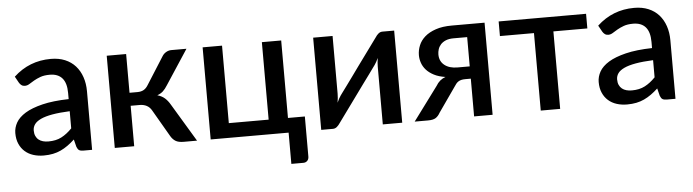

<svg xmlns="http://www.w3.org/2000/svg" viewBox="-45 -703 3822 1059"><g transform="rotate(-5 1866.0 -173.5)"><path d="M394.5 0H442.5V-324C442.5 -353 438.4 -379.4 430.2 -403.2C422.1 -427.1 410.2 -447.7 394.8 -465C379.2 -482.3 360.1 -495.8 337.2 -505.3C314.4 -514.8 288.3 -519.5 259 -519.5C179.3 -519.5 110.7 -492.7 53 -439L72.5 -404C75.8 -398.3 80.1 -393.6 85.2 -389.8C90.4 -385.9 96.7 -384 104 -384C113 -384 121.5 -386.6 129.5 -391.8C137.5 -396.9 146.7 -402.5 157 -408.5C167.3 -414.5 179.5 -420.1 193.5 -425.3C207.5 -430.4 224.8 -433 245.5 -433C275.8 -433 298.8 -424 314.5 -406C330.2 -388 338 -360.7 338 -324V-290C280 -288.7 231.2 -283.2 191.8 -273.5C152.2 -263.8 120.4 -251.6 96.2 -236.8C72.1 -221.9 54.8 -205.2 44.2 -186.5C33.8 -167.8 28.5 -148.7 28.5 -129C28.5 -106 32.2 -86 39.8 -69C47.2 -52 57.5 -37.8 70.5 -26.3C83.5 -14.8 98.9 -6.2 116.8 -0.5C134.6 5.2 153.8 8 174.5 8C193.2 8 210.2 6.4 225.8 3.2C241.2 0.1 255.8 -4.7 269.2 -11C282.8 -17.3 295.8 -25 308.5 -34C321.2 -43 334 -53.5 347 -65.5L357.5 -24C361.2 -14.3 365.7 -7.9 371 -4.8C376.3 -1.6 384.2 0 394.5 0ZM207 -67C196 -67 185.9 -68.3 176.8 -70.8C167.6 -73.3 159.6 -77.3 152.8 -82.8C145.9 -88.3 140.6 -95.3 136.8 -103.8C132.9 -112.3 131 -122.5 131 -134.5C131 -146.8 134.6 -158.1 141.8 -168.3C148.9 -178.4 160.7 -187.3 177 -195C193.3 -202.7 214.7 -208.8 241 -213.5C267.3 -218.2 299.7 -221.3 338 -223V-128C319 -108.3 299.4 -93.2 279.3 -82.8C259.1 -72.2 235 -67 207 -67Z M875 -481 778 -328C771.3 -317 763.3 -308.8 754 -303.5C744.7 -298.2 733 -295.5 719 -295.5H675.5V-510H568V0.5H675.5V-223.5H726C740.3 -223.5 753.2 -220.5 764.5 -214.5C775.8 -208.5 785 -199.2 792 -186.5L878.5 -37.5C885.8 -25.2 894.8 -15.8 905.3 -9.5C915.8 -3.2 930.5 0 949.5 0H1023.5L897 -210.5C888.3 -225.5 878.6 -237.7 867.8 -247.2C856.9 -256.7 843.3 -263.8 827 -268.5C839.7 -272.8 850.3 -279 859 -287C867.7 -295 876 -305.5 884 -318.5L1009.5 -510H925.5C915.5 -510 905.9 -507.3 896.7 -502C887.6 -496.7 880.3 -489.7 875 -481Z M1099 -510V0H1530.5V173H1597C1606 173 1613.3 170.1 1619 164.2C1624.7 158.4 1627.5 150.5 1627.5 140.5V-81H1534V-510H1427V-81H1206.5V-510Z M1711 0.5H1776C1784.3 0.5 1791.8 -2.4 1798.5 -8.2C1805.2 -14.1 1810.5 -20.2 1814.5 -26.5C1854.8 -82.2 1891.2 -132.2 1923.5 -176.5C1937.2 -195.5 1950.7 -214.1 1964 -232.3C1977.3 -250.4 1989.3 -266.7 1999.8 -281C2010.3 -295.3 2018.8 -307.1 2025.3 -316.3C2031.8 -325.4 2035.3 -330.3 2036 -331C2039.3 -335.7 2042.7 -341.1 2046 -347.2C2049.3 -353.4 2052.7 -360.2 2056 -367.5C2054.7 -358.8 2053.7 -350.3 2053 -342C2052.3 -333.7 2052 -326.2 2052 -319.5V0H2159.5V-510H2094.5C2086.2 -510 2078.7 -507.2 2072 -501.5C2065.3 -495.8 2060 -489.7 2056 -483C2015.3 -427.3 1978.8 -377.3 1946.5 -333C1932.8 -314 1919.4 -295.4 1906.3 -277.2C1893.1 -259.1 1881.3 -242.8 1870.8 -228.5C1860.3 -214.2 1851.7 -202.5 1845 -193.5C1838.3 -184.5 1834.8 -179.7 1834.5 -179C1827.5 -169 1820.7 -156.3 1814 -141C1815.3 -149.7 1816.4 -158.2 1817.3 -166.8C1818.1 -175.2 1818.5 -183.2 1818.5 -190.5V-510H1711Z M2660 0V-510H2479C2444 -510 2414.1 -505.8 2389.2 -497.2C2364.4 -488.8 2344.2 -477.6 2328.5 -463.8C2312.8 -449.9 2301.4 -434.2 2294.3 -416.5C2287.1 -398.8 2283.5 -380.8 2283.5 -362.5C2283.5 -348.5 2285.9 -334.4 2290.8 -320.2C2295.6 -306.1 2303.3 -293 2314 -281C2324.7 -269 2338.7 -258.5 2356 -249.5C2373.3 -240.5 2394.3 -234.2 2419 -230.5C2396.3 -222.5 2378.7 -207.5 2366 -185.5L2228.5 0H2302.5C2321.5 0 2335.8 -3.1 2345.3 -9.2C2354.8 -15.4 2363 -24.8 2370 -37.5L2465.5 -174C2468.8 -179.3 2472.3 -184.2 2475.8 -188.5C2479.3 -192.8 2483.3 -196.5 2487.8 -199.5C2492.3 -202.5 2497.7 -204.8 2504 -206.5C2510.3 -208.2 2518.3 -209 2528 -209H2557.5V0ZM2391 -357.5C2391 -366.8 2392.5 -376.3 2395.5 -386C2398.5 -395.7 2403.5 -404.4 2410.5 -412.2C2417.5 -420.1 2426.8 -426.5 2438.5 -431.5C2450.2 -436.5 2464.7 -439 2482 -439H2557.5V-277H2490C2459.7 -277 2435.6 -284.2 2417.8 -298.5C2399.9 -312.8 2391 -332.5 2391 -357.5Z M2738 -510V-429H2926.5V0H3034V-429H3222V-510Z M3624.5 0H3672.5V-324C3672.5 -353 3668.4 -379.4 3660.2 -403.2C3652.1 -427.1 3640.2 -447.7 3624.8 -465C3609.2 -482.3 3590.1 -495.8 3567.2 -505.3C3544.4 -514.8 3518.3 -519.5 3489 -519.5C3409.3 -519.5 3340.7 -492.7 3283 -439L3302.5 -404C3305.8 -398.3 3310.1 -393.6 3315.2 -389.8C3320.4 -385.9 3326.7 -384 3334 -384C3343 -384 3351.5 -386.6 3359.5 -391.8C3367.5 -396.9 3376.7 -402.5 3387 -408.5C3397.3 -414.5 3409.5 -420.1 3423.5 -425.3C3437.5 -430.4 3454.8 -433 3475.5 -433C3505.8 -433 3528.8 -424 3544.5 -406C3560.2 -388 3568 -360.7 3568 -324V-290C3510 -288.7 3461.2 -283.2 3421.8 -273.5C3382.2 -263.8 3350.4 -251.6 3326.2 -236.8C3302.1 -221.9 3284.8 -205.2 3274.2 -186.5C3263.8 -167.8 3258.5 -148.7 3258.5 -129C3258.5 -106 3262.2 -86 3269.8 -69C3277.2 -52 3287.5 -37.8 3300.5 -26.3C3313.5 -14.8 3328.9 -6.2 3346.8 -0.5C3364.6 5.2 3383.8 8 3404.5 8C3423.2 8 3440.2 6.4 3455.8 3.2C3471.2 0.1 3485.8 -4.7 3499.2 -11C3512.8 -17.3 3525.8 -25 3538.5 -34C3551.2 -43 3564 -53.5 3577 -65.5L3587.5 -24C3591.2 -14.3 3595.7 -7.9 3601 -4.8C3606.3 -1.6 3614.2 0 3624.5 0ZM3437 -67C3426 -67 3415.9 -68.3 3406.8 -70.8C3397.6 -73.3 3389.6 -77.3 3382.8 -82.8C3375.9 -88.3 3370.6 -95.3 3366.8 -103.8C3362.9 -112.3 3361 -122.5 3361 -134.5C3361 -146.8 3364.6 -158.1 3371.8 -168.3C3378.9 -178.4 3390.7 -187.3 3407 -195C3423.3 -202.7 3444.7 -208.8 3471 -213.5C3497.3 -218.2 3529.7 -221.3 3568 -223V-128C3549 -108.3 3529.4 -93.2 3509.3 -82.8C3489.1 -72.2 3465 -67 3437 -67Z"/></g></svg>

Font: Lato Semibold
Style: Regular
Weight: 600
Designer: Lukasz Dziedzic
Foundry: tyPoland Lukasz Dziedzic
Version: Version 2.006; 2014-01-15